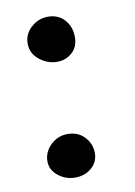

<svg xmlns="http://www.w3.org/2000/svg" viewBox="-64 -538 411 586"><g transform="rotate(-10 141.0 -245.0)"><path d="M125.5 -493.5Q156.5 -493.5 176 -472Q195.5 -450.5 195.5 -418Q195.5 -388 176 -370.5Q156.5 -353 129.5 -353Q100 -353 75 -372.8Q50 -392.5 50 -423.5Q50 -452.5 72.5 -473Q95 -493.5 125.5 -493.5ZM122.5 4.5Q93 4.5 70 -13.8Q47 -32 47 -59Q47 -87.5 69 -109Q91 -130.5 121.5 -130.5Q154 -130.5 174 -109.2Q194 -88 194 -59Q194 -31 173 -13.2Q152 4.5 122.5 4.5Z"/></g></svg>

Font: Grandstander Light
Style: Regular
Weight: 300
Designer: Tyler Finck
Foundry: Etcetera Type Co
Version: Version 1.200; ttfautohint (v1.8.3)